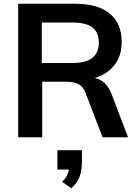

<svg xmlns="http://www.w3.org/2000/svg" viewBox="-20 -732 742 1024"><path d="M663 0H527L436 -237Q424 -270 399 -283Q374 -296 334 -296H205V0H77V-712H382Q502 -712 566 -659Q629 -607 629 -507Q629 -436 592 -387Q554 -337 485 -316Q548 -303 576 -228ZM364 -396Q438 -396 472 -423Q507 -450 507 -505Q507 -559 473 -586Q438 -612 364 -612H203V-396ZM417 69V131Q417 175 405 209Q392 244 360 272L312 238Q343 207 347 172H286V69Z"/></svg>

Font: PRinguin Sans
Style: Bold
Weight: 700
Designer: Vernon Adams
Foundry: Vernon Adams
Version: ""